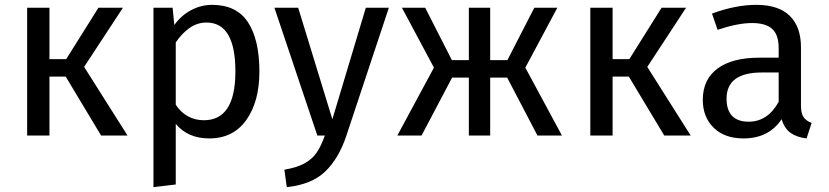

<svg xmlns="http://www.w3.org/2000/svg" viewBox="-20 -559 3418 792"><path d="M327 -283 506 0H397L251 -243H184V0H92V-527H184V-315H253L386 -527H487Z M1050 -264Q1050 -140 996 -64Q942 12 843 12Q755 12 705 -48V202L613 213V-527H692L699 -456Q728 -496 769 -517.5Q810 -539 855 -539Q956 -539 1003 -467Q1050 -395 1050 -264ZM951 -264Q951 -466 832 -466Q793 -466 761 -443Q729 -420 705 -384V-127Q725 -96 755 -79.5Q785 -63 821 -63Q951 -63 951 -264Z M1408 3Q1377 95 1321.5 148.5Q1266 202 1163 213L1153 141Q1205 132 1236 115Q1267 98 1285.5 71.5Q1304 45 1320 0H1289L1112 -527H1210L1351 -67L1489 -527H1584Z M2147 -280 2298 0H2197L2072 -239H2002V0H1914V-239H1845L1719 0H1619L1770 -280L1638 -527H1734L1844 -311H1914V-527H2002V-311H2073L2184 -527H2279Z M2650 -283 2829 0H2720L2574 -243H2507V0H2415V-527H2507V-315H2576L2709 -527H2810Z M3328 -52 3307 12Q3266 7 3241 -11Q3216 -29 3204 -67Q3151 12 3047 12Q2969 12 2924 -32Q2879 -76 2879 -147Q2879 -231 2939.5 -276Q3000 -321 3111 -321H3192V-360Q3192 -416 3165 -440Q3138 -464 3082 -464Q3024 -464 2940 -436L2917 -503Q3015 -539 3099 -539Q3192 -539 3238 -493.5Q3284 -448 3284 -364V-123Q3284 -91 3295 -75.5Q3306 -60 3328 -52ZM3192 -139V-260H3123Q2977 -260 2977 -152Q2977 -105 3000 -81Q3023 -57 3068 -57Q3147 -57 3192 -139Z"/></svg>

Font: Fira Sans
Style: Regular
Weight: 400
Designer: bBox Type GmbH & Carrois Corporate GbR & Edenspiekermann AG
Foundry: bBox Type GmbH & Carrois Corporate GbR & Edenspiekermann AG
Version: Version 4.301